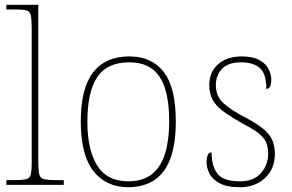

<svg xmlns="http://www.w3.org/2000/svg" viewBox="-20 -780 1231 810"><path d="M249 -20V0H6.8V-20H36.6Q72.8 -20 89.8 -23.9Q106.9 -27.8 110.4 -45.7Q113.8 -63.5 113.8 -94.2V-662.1Q113.8 -697.8 109.9 -715.8Q106 -731.9 91.3 -736.1Q76.7 -740.2 46.9 -740.2H6.8V-759.8H141.6V-94.2Q141.6 -59.1 146 -43.5Q150.4 -26.9 168.9 -23.4Q187.5 -20 218.8 -20Z M521 9.8Q427.7 9.8 374.3 -58.1Q320.8 -126 320.8 -267.1Q320.8 -407.2 372.8 -474.6Q424.8 -542 525.9 -542Q619.6 -542 670.7 -476.6Q721.7 -411.1 721.7 -267.1Q721.7 -126 670.7 -58.1Q619.6 9.8 521 9.8ZM521 -15.1Q584.5 -15.1 623 -46.9Q660.6 -78.6 677.2 -134.8Q693.8 -190.9 693.8 -267.1Q693.8 -395 653.3 -456.1Q612.8 -517.1 525.9 -517.1Q431.6 -517.1 390.1 -454.6Q348.6 -392.1 348.6 -267.1Q348.6 -147.9 390.1 -81.5Q431.6 -15.1 521 -15.1Z M992.7 9.8Q935.5 9.8 906.2 -7.3Q875.5 -24.4 863.5 -48.1Q851.6 -71.8 851.6 -95.2Q851.6 -137.2 872.6 -137.2Q872.6 -80.1 897 -47.6Q921.4 -15.1 992.7 -15.1Q1050.8 -15.1 1081.1 -50Q1111.3 -85 1111.3 -131.8Q1111.3 -155.3 1104.5 -174.8Q1097.7 -193.8 1077.1 -212.4Q1056.6 -231 1015.6 -252Q957 -284.7 924.3 -308.6Q890.6 -333 876.7 -359.6Q862.8 -386.2 862.8 -421.9Q862.8 -475.1 899.7 -508.5Q936.5 -542 1000.5 -542Q1045.4 -542 1073.2 -527.3Q1100.6 -512.2 1112.5 -489.5Q1124.5 -466.8 1124.5 -444.8Q1124.5 -404.8 1103.5 -404.8Q1103.5 -470.2 1075.4 -493.7Q1047.4 -517.1 997.6 -517.1Q942.4 -517.1 916.5 -489.5Q890.6 -461.9 890.6 -420.9Q890.6 -374 923.6 -344Q956.5 -314 1017.6 -283.2Q1067.4 -256.3 1094.7 -232.9Q1120.6 -210 1130.1 -185.5Q1139.6 -161.1 1139.6 -130.9Q1139.6 -67.9 1098.1 -29.1Q1056.6 9.8 992.7 9.8Z"/></svg>

Font: Koh Santepheap Thin
Style: Regular
Weight: 100
Designer: Danh Hong
Version: Version 2.002; ttfautohint (v1.8.3)